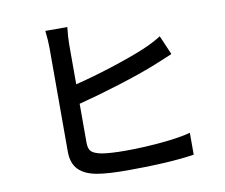

<svg xmlns="http://www.w3.org/2000/svg" viewBox="-81 -843 1118 953"><g transform="rotate(-10 478.0 -367.0)"><path d="M205.1 -742.7H315.9Q310.1 -692.9 310.1 -655.8V-455.1Q396 -476.1 496.8 -508.5Q597.7 -541 667 -569.8Q719.7 -592.3 759.8 -617.7L801.3 -521Q787.6 -515.6 752.7 -500.7Q717.8 -485.8 702.1 -480Q626.5 -450.2 515.4 -415.5Q404.3 -380.9 310.1 -356.9V-160.6Q310.1 -128.4 324.7 -115.2Q339.4 -102.1 375 -95.2Q418.9 -87.9 494.1 -87.9Q578.6 -87.9 673.6 -96.4Q768.6 -105 823.7 -120.1V-9.8Q696.3 9.8 488.8 9.8Q386.2 9.8 333 0Q272.5 -10.7 241.7 -42.7Q210.9 -74.7 210.9 -133.3V-655.8Q210.9 -692.9 205.1 -742.7Z"/></g></svg>

Font: Karasuma Gothic
Style: Regular
Weight: 500
Designer: Rasmus Andersson / Ryoko Nishizuka
Foundry: Genbu
Version: Version 1.00